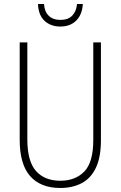

<svg xmlns="http://www.w3.org/2000/svg" viewBox="-20 -925 600 955"><path d="M482 -228Q482 -142 456.5 -89.5Q431 -37 385.5 -13.5Q340 10 280 10Q182 10 130 -49Q78 -108 78 -229V-714H116V-231Q116 -123 159 -74.5Q202 -26 280 -26Q355 -26 399.5 -72Q444 -118 444 -229V-714H482ZM392 -905Q389 -853 359.5 -823Q330 -793 280 -793Q232 -793 201.5 -821.5Q171 -850 169 -905H199Q201 -868 222 -847Q243 -826 281 -826Q319 -826 339.5 -847.5Q360 -869 363 -905Z"/></svg>

Font: Noto Sans Gujarati UI Condensed ExtraLight
Style: Regular
Weight: 200
Width: 3
Designer: Jelle Bosma - Monotype Design Team, Universal Thirst
Foundry: Monotype Imaging Inc.
Version: Version 2.106; ttfautohint (v1.8.4.7-5d5b)